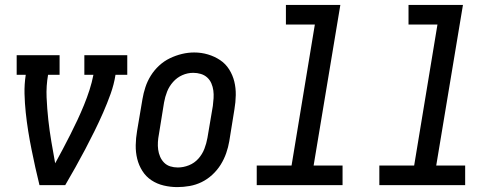

<svg xmlns="http://www.w3.org/2000/svg" viewBox="-20 -755 2040 783"><path d="M141 0Q132 -36 124 -72.5Q116 -109 108.5 -146Q101 -183 95 -220.5Q89 -258 85 -296Q81 -334 80 -372.5Q79 -411 85 -450H48V-530H223V-450H176Q168 -404 170 -358Q172 -312 177 -266.5Q182 -221 189.5 -177Q197 -133 205 -89Q221 -118 236.5 -147.5Q252 -177 267 -206.5Q282 -236 296 -266Q310 -296 322.5 -326.5Q335 -357 345 -388Q355 -419 361 -450H324V-530H499V-450H451Q445 -411 431 -372Q417 -333 400.5 -295.5Q384 -258 365.5 -220.5Q347 -183 327.5 -146Q308 -109 287.5 -72.5Q267 -36 246 0Z M703 8Q675 8 647.5 1.5Q620 -5 597.5 -20Q575 -35 560.5 -58Q546 -81 539.5 -107.5Q533 -134 533.5 -163Q534 -192 539 -221L561 -351Q565 -375 573 -399.5Q581 -424 595 -446.5Q609 -469 629 -487.5Q649 -506 673 -517.5Q697 -529 722 -535Q747 -541 772 -541Q801 -541 828 -533Q855 -525 877.5 -510Q900 -495 914.5 -472Q929 -449 935.5 -422.5Q942 -396 941.5 -367Q941 -338 936 -309L915 -179Q911 -155 902.5 -130.5Q894 -106 880 -83.5Q866 -61 846 -42.5Q826 -24 802.5 -12.5Q779 -1 753.5 3.5Q728 8 703 8ZM705 -72Q728 -72 750.5 -81Q773 -90 789 -108Q805 -126 813.5 -148Q822 -170 826 -193L848 -323Q850 -338 851 -354.5Q852 -371 850 -386Q848 -401 842 -415Q836 -429 825 -439Q814 -449 799 -453.5Q784 -458 768 -458Q745 -458 723.5 -448.5Q702 -439 686 -421Q670 -403 661.5 -381.5Q653 -360 649 -337L628 -207Q625 -192 624 -176Q623 -160 625 -145Q627 -130 633 -116Q639 -102 649.5 -91.5Q660 -81 674.5 -76.5Q689 -72 705 -72Z M1027 0V-80H1169L1264 -655H1146V-735H1368L1259 -80H1377V0Z M1527 0V-80H1669L1764 -655H1646V-735H1868L1759 -80H1877V0Z"/></svg>

Font: Iosevka Curly Slab MdObl
Style: Regular
Weight: 500
Italic angle: -9°
Monospace: yes
Designer: Belleve Invis
Foundry: Belleve Invis
Version: Version 11.0.0; ttfautohint (v1.8.3)